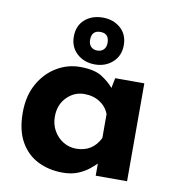

<svg xmlns="http://www.w3.org/2000/svg" viewBox="-79 -761 773 844"><g transform="rotate(10 307.0 -339.0)"><path d="M256 12Q195 12 145.5 -12.5Q96 -37 67 -88Q38 -139 38 -218Q38 -292 68 -346Q98 -400 147 -429.5Q196 -459 251 -459Q315 -459 348 -438.5Q381 -418 403 -392L412 -437H542V0H402V-54Q392 -44 372.5 -28Q353 -12 324 0Q295 12 256 12ZM296 -102Q369 -102 402 -168V-275Q390 -307 360.5 -326Q331 -345 291 -345Q246 -345 213 -311.5Q180 -278 180 -225Q180 -190 196 -162Q212 -134 238.5 -118Q265 -102 296 -102ZM201 -586Q201 -634 232.5 -662Q264 -690 313 -690Q360 -690 392 -662Q424 -634 424 -586Q424 -539 392 -510Q360 -481 313 -481Q265 -481 233 -510Q201 -539 201 -586ZM274 -584Q274 -565 284.5 -554Q295 -543 313 -543Q331 -543 341.5 -554Q352 -565 352 -584Q352 -626 313 -626Q274 -626 274 -584Z"/></g></svg>

Font: Reem Kufi Ink
Style: Bold
Weight: 700
Designer: Khaled Hosny
Version: Version 1.002